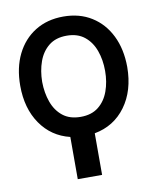

<svg xmlns="http://www.w3.org/2000/svg" viewBox="-84 -621 752 892"><g transform="rotate(-10 291.5 -175.0)"><path d="M527.3 -270.5Q526.9 -159.2 472.4 -84.7Q418 -10.3 325.2 6.8V203.1H210.4V3.9Q123.5 -17.1 73 -90.3Q22.5 -163.6 22.5 -270.5Q22.5 -355 53.7 -418.5Q85 -481.9 141.8 -517.3Q198.7 -552.7 274.9 -552.7Q351.1 -552.7 407.7 -517.3Q464.4 -481.9 495.6 -418.5Q526.9 -355 527.3 -270.5ZM274.9 -79.6Q326.2 -79.6 358.9 -105.7Q391.6 -131.8 407.2 -175.3Q422.9 -218.8 422.9 -270.5Q422.9 -322.8 407.2 -366.2Q391.6 -409.7 358.9 -436Q326.2 -462.4 274.9 -462.4Q223.1 -462.4 190.4 -436Q157.7 -409.7 142.1 -366.2Q126.5 -322.8 126 -270.5Q126.5 -218.8 142.1 -175.3Q157.7 -131.8 190.4 -105.7Q223.1 -79.6 274.9 -79.6Z"/></g></svg>

Font: Inter Tight Medium
Style: Regular
Weight: 500
Designer: Rasmus Andersson
Foundry: rsms
Version: Version 3.004; ttfautohint (v1.8.4.7-5d5b)